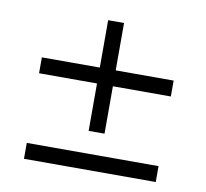

<svg xmlns="http://www.w3.org/2000/svg" viewBox="-63 -571 685 639"><g transform="rotate(10 280.0 -251.5)"><path d="M57.1 0V-53.7H502.4V0ZM57.1 -289.1V-342.8H252.9V-502.9H306.6V-342.8H502.4V-289.1H306.6V-128.9H252.9V-289.1Z"/></g></svg>

Font: Vidaloka
Style: Regular
Weight: 400
Designer: Cyreal (www.cyreal.org)
Foundry: Cyreal (www.cyreal.org)
Version: Version 1.011